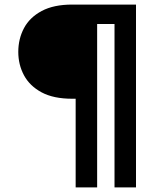

<svg xmlns="http://www.w3.org/2000/svg" viewBox="-20 -720 693 840"><path d="M311 100V-288H296Q214 -288 162 -316Q110 -344 85 -390.5Q60 -437 60 -493Q60 -550 85 -597Q110 -644 162.5 -672Q215 -700 296 -700H575V100H481V-615H405V100Z"/></svg>

Font: HostGroteskMedium
Style: Regular
Weight: 500
Designer: Doukan Karapınar based on Poppins by Indian Type Foundry, Jonny Pinhorn
Foundry: Element Type
Version: Version 1.001; ttfautohint (v1.8.4.7-5d5b)